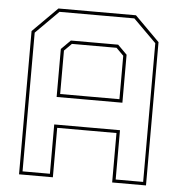

<svg xmlns="http://www.w3.org/2000/svg" viewBox="-51 -748 746 797"><g transform="rotate(5 322.0 -350.0)"><path d="M57.5 0V-597L160.5 -700H483.5L586.5 -597V0H445.5V-206H198.5V0ZM71 -13.5H185V-219H459V-13.5H573.5V-591.5L478 -686.5H166L71 -591.5ZM198.5 -347H445.5V-528L415 -558.5H229L198.5 -528ZM185 -333.5V-533.5L223.5 -572H420.5L459 -533.5V-333.5Z"/></g></svg>

Font: Tourney Thin
Style: Regular
Weight: 100
Designer: Tyler Finck
Foundry: Etcetera Type Co
Version: Version 1.015